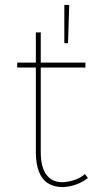

<svg xmlns="http://www.w3.org/2000/svg" viewBox="-20 -762 402 782"><path d="M146 -142Q146 -82 169 -50.5Q192 -19 236 -20Q260 -21 283.5 -29Q307 -37 326 -53L338 -37Q316 -20 290 -10.5Q264 -1 236 0Q200 0 175.5 -15.5Q151 -31 138.5 -63Q126 -95 126 -142V-630H146ZM50 -507H328V-487H50ZM242 -742H262L257 -586H242Z"/></svg>

Font: Alexandria Thin
Style: Regular
Weight: 250
Designer: Mohamed Gaber
Foundry: Kief Type Foundry
Version: Version 5.100